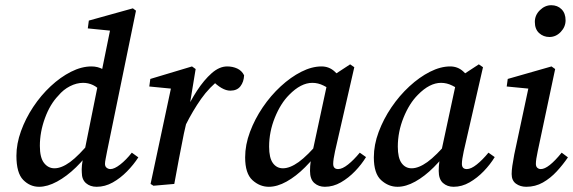

<svg xmlns="http://www.w3.org/2000/svg" viewBox="-20 -706 2200 737"><path d="M130 11Q95 11 69 -15.5Q43 -42 43 -108Q43 -154 60.5 -202.5Q78 -251 107.5 -295.5Q137 -340 174.5 -375Q212 -410 252.5 -430.5Q293 -451 331 -451Q356 -451 376 -439.5Q396 -428 419 -401L372 -351Q355 -371 337 -379.5Q319 -388 299 -388Q274 -388 248.5 -375Q223 -362 204 -339Q172 -306 152.5 -252.5Q133 -199 133 -146Q133 -101 149 -80.5Q165 -60 189 -60Q216 -60 249 -84Q282 -108 330 -166L337 -143Q308 -99 272 -64Q236 -29 199 -9Q162 11 130 11ZM391 -125Q388 -109 385.5 -96.5Q383 -84 383 -77Q383 -67 389.5 -62Q396 -57 404 -57Q419 -57 441.5 -74.5Q464 -92 486 -120L511 -102Q493 -74 467.5 -48Q442 -22 412.5 -5.5Q383 11 351 11Q326 11 310 -3Q294 -17 294 -44Q293 -55 294.5 -71.5Q296 -88 302 -114L358 -392L368 -420L407 -612L427 -586L317 -597L321 -627L490 -674L502 -665Z M692 -225 689 -271Q709 -316 736 -357.5Q763 -399 792.5 -425Q822 -451 852 -451Q873 -451 890.5 -443Q908 -435 917 -417Q916 -392 903 -375Q890 -358 864 -358Q848 -358 830 -368.5Q812 -379 795 -397L784 -408L829 -406Q784 -372 752 -326.5Q720 -281 692 -225ZM558 0 639 -380 666 -363 553 -374 557 -403 717 -451 731 -441 707 -295 706 -281 686 -194Q676 -145 667 -97Q658 -49 649 0L569 7Z M1012 11Q977 11 949 -14.5Q921 -40 921 -102Q921 -150 939.5 -199.5Q958 -249 988.5 -294Q1019 -339 1057.5 -374.5Q1096 -410 1136.5 -430.5Q1177 -451 1214 -451Q1243 -451 1264 -432Q1285 -413 1303 -385L1260 -353Q1243 -367 1222 -377.5Q1201 -388 1179 -388Q1135 -388 1090 -342Q1057 -309 1035 -254.5Q1013 -200 1013 -143Q1013 -100 1027.5 -80Q1042 -60 1066 -60Q1093 -60 1126.5 -84Q1160 -108 1209 -166L1217 -143Q1186 -99 1151 -64Q1116 -29 1080 -9Q1044 11 1012 11ZM1227 11Q1203 11 1186.5 -3.5Q1170 -18 1170 -50Q1170 -69 1172.5 -86Q1175 -103 1180 -125L1240 -404L1324 -459L1340 -448L1266 -125Q1259 -93 1259 -77Q1259 -57 1278 -57Q1294 -57 1316 -74.5Q1338 -92 1361 -120L1385 -103Q1368 -75 1343 -49Q1318 -23 1288.5 -6Q1259 11 1227 11Z M1506 11Q1471 11 1443 -14.5Q1415 -40 1415 -102Q1415 -150 1433.5 -199.5Q1452 -249 1482.5 -294Q1513 -339 1551.5 -374.5Q1590 -410 1630.5 -430.5Q1671 -451 1708 -451Q1737 -451 1758 -432Q1779 -413 1797 -385L1754 -353Q1737 -367 1716 -377.5Q1695 -388 1673 -388Q1629 -388 1584 -342Q1551 -309 1529 -254.5Q1507 -200 1507 -143Q1507 -100 1521.5 -80Q1536 -60 1560 -60Q1587 -60 1620.5 -84Q1654 -108 1703 -166L1711 -143Q1680 -99 1645 -64Q1610 -29 1574 -9Q1538 11 1506 11ZM1721 11Q1697 11 1680.5 -3.5Q1664 -18 1664 -50Q1664 -69 1666.5 -86Q1669 -103 1674 -125L1734 -404L1818 -459L1834 -448L1760 -125Q1753 -93 1753 -77Q1753 -57 1772 -57Q1788 -57 1810 -74.5Q1832 -92 1855 -120L1879 -103Q1862 -75 1837 -49Q1812 -23 1782.5 -6Q1753 11 1721 11Z M1944 -38Q1944 -51 1946.5 -69Q1949 -87 1954 -113L2011 -380L2028 -364L1925 -374L1929 -403L2097 -451L2111 -441L2044 -125Q2037 -93 2037 -77Q2037 -67 2042.5 -62Q2048 -57 2056 -57Q2085 -57 2136 -120L2160 -102Q2141 -74 2117 -48Q2093 -22 2064 -5.5Q2035 11 2000 11Q1977 11 1960.5 -1Q1944 -13 1944 -38ZM2089 -564Q2066 -564 2049.5 -579Q2033 -594 2033 -622Q2033 -648 2052.5 -667Q2072 -686 2096 -686Q2120 -686 2135.5 -670.5Q2151 -655 2151 -628Q2151 -603 2132.5 -583.5Q2114 -564 2089 -564Z"/></svg>

Font: Lisu Bosa SemiBold
Style: Italic
Weight: 600
Italic angle: -19°
Designer: David Morse, Annie Olsen, Victor Gaultney, Frank Grießhammer (Latin)
Foundry: SIL International
Version: Version 2.000